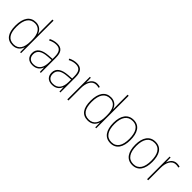

<svg xmlns="http://www.w3.org/2000/svg" viewBox="233 -1963 3176 3176"><g transform="rotate(45 1820.5 -375.0)"><path d="M251 10C347 10 397 -48 417 -110H419L421 0H443V-760H417V-526C417 -491 417 -457 419 -420H417C399 -482 346 -538 257 -538C127 -538 54 -438 54 -255C54 -83 118 10 251 10ZM251 -15C134 -15 81 -98 81 -255C81 -426 144 -513 258 -513C362 -513 417 -428 417 -284V-248C417 -103 367 -15 251 -15Z M757 -537C707 -537 658 -523 613 -501L623 -476C672 -502 715 -512 757 -512C841 -512 879 -467 879 -347V-301L791 -295C652 -285 569 -234 569 -129C569 -49 616 10 714 10C811 10 856 -42 878 -99H880L883 0H905V-353C905 -483 857 -537 757 -537ZM792 -271 879 -277V-220C878 -98 829 -14 714 -14C639 -14 597 -57 597 -129C597 -220 670 -263 792 -271Z M1215 -537C1165 -537 1116 -523 1071 -501L1081 -476C1130 -502 1173 -512 1215 -512C1299 -512 1337 -467 1337 -347V-301L1249 -295C1110 -285 1027 -234 1027 -129C1027 -49 1074 10 1172 10C1269 10 1314 -42 1336 -99H1338L1341 0H1363V-353C1363 -483 1315 -537 1215 -537ZM1250 -271 1337 -277V-220C1336 -98 1287 -14 1172 -14C1097 -14 1055 -57 1055 -129C1055 -220 1128 -263 1250 -271Z M1693 -536C1615 -536 1570 -478 1552 -420H1550L1547 -528H1525V0H1551V-290C1551 -410 1596 -510 1693 -510C1717 -510 1736 -507 1754 -501L1761 -525C1741 -532 1718 -536 1693 -536Z M2009 10C2105 10 2155 -48 2175 -110H2177L2179 0H2201V-760H2175V-526C2175 -491 2175 -457 2177 -420H2175C2157 -482 2104 -538 2015 -538C1885 -538 1812 -438 1812 -255C1812 -83 1876 10 2009 10ZM2009 -15C1892 -15 1839 -98 1839 -255C1839 -426 1902 -513 2016 -513C2120 -513 2175 -428 2175 -284V-248C2175 -103 2125 -15 2009 -15Z M2740 -264C2740 -423 2684 -538 2542 -538C2410 -538 2337 -436 2337 -265C2337 -97 2405 10 2539 10C2676 10 2740 -97 2740 -264ZM2364 -265C2364 -421 2425 -513 2542 -513C2667 -513 2713 -408 2713 -264C2713 -110 2660 -15 2539 -15C2420 -15 2364 -112 2364 -265Z M3252 -264C3252 -423 3196 -538 3054 -538C2922 -538 2849 -436 2849 -265C2849 -97 2917 10 3051 10C3188 10 3252 -97 3252 -264ZM2876 -265C2876 -421 2937 -513 3054 -513C3179 -513 3225 -408 3225 -264C3225 -110 3172 -15 3051 -15C2932 -15 2876 -112 2876 -265Z M3559 -536C3481 -536 3436 -478 3418 -420H3416L3413 -528H3391V0H3417V-290C3417 -410 3462 -510 3559 -510C3583 -510 3602 -507 3620 -501L3627 -525C3607 -532 3584 -536 3559 -536Z"/></g></svg>

Font: Noto Sans Thai Looped SemiCondensed Thin
Style: Regular
Weight: 100
Width: 4
Designer: Sasikarn Vongin, Ben Mitchell
Foundry: The Fontpad Ltd
Version: Version 1.001